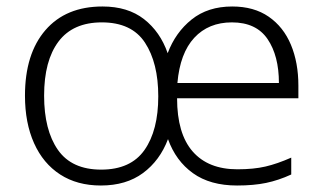

<svg xmlns="http://www.w3.org/2000/svg" viewBox="-20 -562 997 592"><path d="M696 -542Q763 -542 808.5 -510.5Q854 -479 877 -424Q900 -369 900 -298V-259H526Q526 -150 574 -95Q622 -40 712 -40Q762 -40 798.5 -48.5Q835 -57 878 -76V-24Q839 -6 800.5 2Q762 10 711 10Q628 10 575 -28Q522 -66 498 -133Q473 -67 421 -28.5Q369 10 291 10Q218 10 165.5 -24Q113 -58 85 -120.5Q57 -183 57 -267Q57 -396 120 -469Q183 -542 296 -542Q374 -542 424 -503Q474 -464 497 -398Q521 -462 571 -502Q621 -542 696 -542ZM695 -493Q623 -493 579 -445.5Q535 -398 527 -306H840Q840 -390 805 -441.5Q770 -493 695 -493ZM294 -493Q205 -493 160.5 -434Q116 -375 116 -267Q116 -161 158.5 -100Q201 -39 292 -39Q383 -39 425.5 -99.5Q468 -160 468 -265Q468 -368 427 -430.5Q386 -493 294 -493Z"/></svg>

Font: Noto Sans Cherokee Light
Style: Regular
Weight: 300
Designer: Monotype Design Team
Foundry: Monotype Imaging Inc.
Version: Version 2.001; ttfautohint (v1.8.4.7-5d5b)